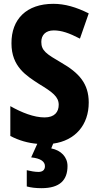

<svg xmlns="http://www.w3.org/2000/svg" viewBox="-20 -744 515 1004"><path d="M333 124C333 77 299 42 248 32L258 7C374 -9 444 -91 444 -208C444 -307 393 -363 301 -416C222 -462 196 -479 196 -525C196 -560 218 -585 261 -585C302 -585 342 -571 398 -542L444 -674C378 -707 319 -724 259 -724C119 -724 39 -644 40 -517C40 -395 118 -348 184 -305C255 -262 287 -238 287 -196C287 -159 266 -130 213 -130C158 -130 94 -155 34 -189V-33C80 -9 127 4 175 8L143 79C193 84 215 101 215 125C215 146 201 155 181 155C164 155 140 151 120 146V231C142 237 167 240 197 240C294 240 333 197 333 124Z"/></svg>

Font: Noto Sans Malayalam Condensed ExtraBold
Style: Regular
Weight: 800
Width: 3
Designer: Jelle Bosma - Monotype Design Team
Foundry: Monotype Imaging Inc.
Version: Version 2.104